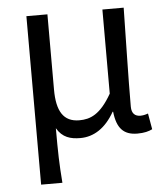

<svg xmlns="http://www.w3.org/2000/svg" viewBox="-50 -531 661 755"><g transform="rotate(-5 281.0 -153.5)"><path d="M82 179H166C160 102 159 59 159 -37C181 1 213 10 252 10C305 10 352 -20 387 -82H389C396 -17 422 12 477 12C504 12 522 7 536 0L525 -63C514 -59 504 -57 495 -57C474 -57 460 -68 460 -96C460 -212 464 -355 466 -486H382V-154C337 -75 297 -60 254 -60C191 -60 165 -104 165 -189V-486H82Z"/></g></svg>

Font: DAIFUKU Sans
Style: Regular
Weight: 400
Designer: Original font ‘Source Han Sans JP’ : Paul D. Hunt
Foundry: Daifuku
Version: Version 1.000